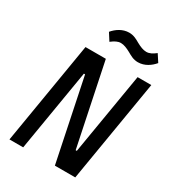

<svg xmlns="http://www.w3.org/2000/svg" viewBox="-213 -1019 1025 1136"><g transform="rotate(30 300.0 -451.0)"><path d="M343 0H482.2L598.7 -698.2H505L411.6 -140.6H403.8L288 -698.2H149.1L32.7 0H126.4L219.5 -557.2H227.6ZM224.1 -845.9 256 -795.8C279.5 -813.6 297.6 -823.9 319.2 -823.9C340.2 -823.9 362.2 -814.3 386.7 -801.1C407.7 -789.4 429.7 -775.2 461.6 -775.2C507.5 -775.2 544.7 -801.8 569.2 -831.3L536.9 -881C513.8 -863.3 495.7 -853.3 474.1 -853.3C452.8 -853.3 430.8 -862.6 406.2 -876.1C385.3 -887.8 363.3 -901.6 331.3 -901.6C285.9 -901.6 248.6 -875 224.1 -845.9Z"/></g></svg>

Font: Margiela Mono Italic Medium It
Style: Regular
Weight: 500
Designer: Mike Abbink, Paul van der Laan, Pieter van Rosmalen
Foundry: Bold Monday
Version: Version 2.003 2021